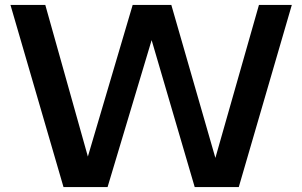

<svg xmlns="http://www.w3.org/2000/svg" viewBox="-20 -760 1228 780"><path d="M238 0 22.5 -740H164L337 -124L519 -740H676L855 -118.5L1032 -740H1165.5L950 0H771L596 -597L417 0Z"/></svg>

Font: Encode Sans SemiExpanded SemiExpanded SemiBold
Style: Regular
Weight: 600
Width: 6
Designer: Multiple Designers
Foundry: Impallari Type
Version: Version 3.000; ttfautohint (v1.8.3) -l 8 -r 50 -G 200 -x 14 